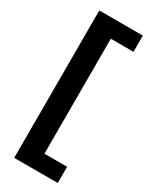

<svg xmlns="http://www.w3.org/2000/svg" viewBox="-211 -771 741 924"><g transform="rotate(30 160.0 -309.5)"><path d="M289 -719V-629H163V10H289V100H47V-719Z"/></g></svg>

Font: BM HANNA
Style: Regular
Weight: 400
Designer: BONGJIN KIM, JAEHYUN KEUM, MINJUNG KIM, JUHEE TAE
Foundry: WOOWA BROTHERS Corporation.
Version: Version 1.000